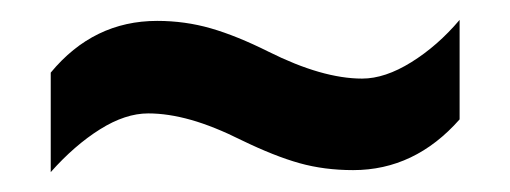

<svg xmlns="http://www.w3.org/2000/svg" viewBox="-20 -449 513 193"><path d="M223 -308Q195 -322 172 -328.5Q149 -335 129 -335Q106 -335 80.5 -319Q55 -303 31 -276V-376Q74 -428 138 -428Q166 -428 192 -420.5Q218 -413 250 -397Q304 -370 344 -370Q367 -370 393.5 -386.5Q420 -403 442 -429V-329Q397 -278 335 -278Q306 -278 281 -285Q256 -292 223 -308Z"/></svg>

Font: Noto Sans Disp Cond SemBd
Style: Regular
Weight: 600
Width: 3
Designer: Monotype Design Team
Foundry: Monotype Imaging Inc.
Version: Version 2.000;GOOG;noto-source:20170915:90ef993387c0; ttfaut